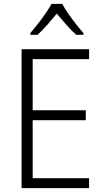

<svg xmlns="http://www.w3.org/2000/svg" viewBox="-20 -967 534 987"><path d="M438 0H91V-714H438V-663H148V-400H421V-349H148V-51H438ZM300 -947Q312 -924 331.5 -896Q351 -868 372 -841.5Q393 -815 409 -797V-788H372Q347 -810 321 -839.5Q295 -869 272 -897Q249 -869 223 -839.5Q197 -810 173 -788H136V-797Q153 -817 174 -843.5Q195 -870 214 -897.5Q233 -925 245 -947Z"/></svg>

Font: Noto Sans Gurmukhi UI SemiCondensed Light
Style: Regular
Weight: 300
Width: 4
Designer: Jelle Bosma - Monotype Design Team
Foundry: Monotype Imaging Inc.
Version: Version 2.004; ttfautohint (v1.8.4.7-5d5b)